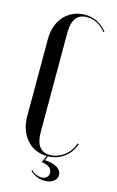

<svg xmlns="http://www.w3.org/2000/svg" viewBox="-127 -760 575 940"><g transform="rotate(15 160.0 -289.5)"><path d="M37 -546Q37 -581 47.5 -611Q58 -641 77.5 -662.5Q97 -684 124 -696Q151 -708 183 -708Q249 -708 295 -653L291 -649Q250 -699 195 -699Q121 -699 121 -600V-98Q121 0 192 0Q212 0 231 -7Q250 -14 265.5 -26Q281 -38 292.5 -54.5Q304 -71 310 -90L316 -88Q301 -43 265 -17Q229 9 182 9Q150 9 123 -3Q96 -15 77 -37Q58 -59 47.5 -89Q37 -119 37 -155ZM130 94Q140 105 154 111Q168 117 181 117Q197 117 207 108Q217 99 217 85Q217 68 203 57.5Q189 47 164 44L182 3H188L177 31Q215 32 238.5 46.5Q262 61 262 84Q262 104 244.5 116.5Q227 129 200 129Q179 129 159.5 120.5Q140 112 126 98Z"/></g></svg>

Font: Moniqa SemBd Narrow Display
Style: Regular
Weight: 600
Width: 4
Designer: Rajesh Rajput
Foundry: Rajesh Rajput
Version: Version 1.000